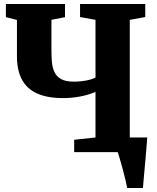

<svg xmlns="http://www.w3.org/2000/svg" viewBox="-20 -763 786 963"><path d="M618 180Q615.5 165 609.2 139Q603 113 595.2 84.2Q587.5 55.5 580.5 32.2Q573.5 9 570.5 0L536.5 -73.5H718.5Q717.5 -60.5 715.5 -34.5Q713.5 -8.5 710.8 23.5Q708 55.5 705 87Q702 118.5 700 143.5Q698 168.5 697 180ZM459 -302Q424 -287 381.8 -279Q339.5 -271 296 -271Q249 -271 212 -279.2Q175 -287.5 147.2 -304Q119.5 -320.5 101.2 -345.8Q83 -371 74 -404.8Q65 -438.5 65 -481V-663L9.5 -677V-743H306V-677L238 -663.5V-513Q238 -481.5 240.2 -453.2Q242.5 -425 252.8 -402.2Q263 -379.5 286.2 -366.5Q309.5 -353.5 351 -353.5Q371 -353.5 391.8 -356Q412.5 -358.5 430.5 -363.2Q448.5 -368 459 -374V-663.5L381.5 -677.5V-743H708.5V-677.5L631 -663.5V-73.5L708.5 -61.5V0H352V-62L459 -73.5Z"/></svg>

Font: Merriweather 28pt Black
Style: Regular
Weight: 900
Version: Version 2.100